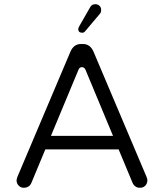

<svg xmlns="http://www.w3.org/2000/svg" viewBox="-20 -884 769 900"><path d="M346.7 -748Q346.7 -730.5 366.2 -730.5Q373 -730.5 378.9 -737.3L447.3 -818.4Q454.1 -825.2 454.1 -836.9Q454.1 -849.6 446.3 -856.9Q438.5 -864.3 426.8 -864.3Q409.2 -864.3 402.3 -849.6Q402.3 -849.6 352.5 -762.7Q346.7 -752.9 346.7 -748ZM90.8 -3.9Q117.2 -3.9 127 -26.4L192.4 -183.6H536.1L601.6 -26.4Q606.4 -15.6 615.2 -9.8Q624 -3.9 633.8 -3.9Q643.6 -3.9 649.4 -5.9Q656.2 -8.8 661.1 -13.7Q670.9 -24.4 670.9 -39.1Q670.9 -43.9 667 -54.7L418 -642.6Q402.3 -677.7 369.1 -677.7H359.4Q326.2 -677.7 310.5 -642.6L61.5 -54.7Q57.6 -42 57.6 -39.1Q57.6 -24.4 67.4 -14.2Q77.1 -3.9 90.8 -3.9ZM218.8 -247.1 347.7 -556.6Q352.5 -569.3 364.3 -569.3Q376 -568.4 380.9 -556.6L509.8 -247.1Z"/></svg>

Font: FakePearl
Style: ExtraLight
Weight: 300
Version: Version 1.2